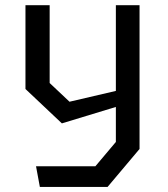

<svg xmlns="http://www.w3.org/2000/svg" viewBox="-20 -534 660 754"><path d="M223 -49.5 435 -114V23.5L354.5 119H121.5L136.5 200H402.5L528 51V-513.5H435V-177L253 -134.5L175 -208V-513.5H80V-184.5Z"/></svg>

Font: FontWithASyntaxHighlighterNightOwl
Style: Regular
Weight: 400
Designer: Riley Cran & the Lettermatic Team
Foundry: Lettermatic
Version: Version 1.000 (FontWithASyntaxHighlighterNightOwl)